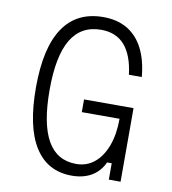

<svg xmlns="http://www.w3.org/2000/svg" viewBox="-90 -892 879 982"><g transform="rotate(10 350.0 -400.5)"><path d="M348 13Q222 13 156 -91Q90 -195 90 -400Q90 -606 160 -710Q230 -814 368 -814Q441 -814 493 -783Q545 -752 575.5 -692.5Q606 -633 614 -546H547Q535 -646 490.5 -697Q446 -748 368 -748Q264 -748 212.5 -662Q161 -576 161 -400Q161 -224 210.5 -137Q260 -50 360 -50Q414 -50 454 -82.5Q494 -115 516.5 -175Q539 -235 539 -316H343V-382H600V0H539V-85H515Q493 -37 450.5 -12Q408 13 348 13Z"/></g></svg>

Font: Martian Mono SemiExpanded ExtraLight
Style: Regular
Weight: 250
Monospace: yes
Version: Version 0.930